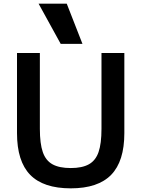

<svg xmlns="http://www.w3.org/2000/svg" viewBox="-20 -1020 773 1050"><path d="M367 10Q217 10 145 -64Q73 -138 73 -292V-730H198V-315Q198 -235 214 -188.5Q230 -142 267 -121.5Q304 -101 367 -101Q429 -101 466 -121.5Q503 -142 519 -188.5Q535 -235 535 -315V-730H660V-292Q660 -138 588 -64Q516 10 367 10ZM312 -780 191 -1000H345L431 -780Z"/></svg>

Font: M PLUS 2 Thin SemiBold
Style: Regular
Weight: 600
Version: Version 1.001